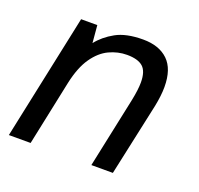

<svg xmlns="http://www.w3.org/2000/svg" viewBox="-95 -608 740 713"><g transform="rotate(20 275.0 -252.0)"><path d="M8 0 113 -496H177L183 -427Q208 -459 248.5 -481.5Q289 -504 356 -504Q419 -504 454.5 -470Q490 -436 490 -365Q490 -331 481 -287L419 0H334L393 -279Q402 -323 402 -351Q402 -395 382 -412.5Q362 -430 319 -430Q283 -430 249 -414Q215 -398 188.5 -360Q162 -322 148 -257L94 0Z"/></g></svg>

Font: Atkinson Hyperlegible
Style: Italic
Weight: 400
Italic angle: -12°
Designer: Elliott Scott, Megan Eiswerth, Linus Boman, Theodore Petrosky
Foundry: Braille Institute
Version: Version 1.006; ttfautohint (v1.8.3)